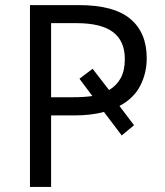

<svg xmlns="http://www.w3.org/2000/svg" viewBox="-20 -734 648 754"><path d="M556.2 -505.4Q556.2 -447.3 530.8 -397.5Q505.4 -347.7 449.2 -317.9L506.3 -242.2L458 -202.1L388.2 -294.4Q338.4 -280.8 272 -280.8H180.7V0H97.7V-713.9H290.5Q427.2 -713.9 491.7 -659.9Q556.2 -606 556.2 -505.4ZM180.7 -352.1H264.6Q308.6 -352.1 342.8 -356.9L292 -424.8L343.8 -463.9L408.2 -380.4Q437.5 -397.5 453.9 -427Q470.2 -456.5 470.2 -502Q470.2 -573.2 423.6 -608.2Q377 -643.1 280.3 -643.1H180.7Z"/></svg>

Font: Open Sans
Style: Regular
Weight: 400
Designer: Monotype Design Team
Foundry: Monotype Imaging Inc.
Version: Version 3.000; ttfautohint (v1.8.4)